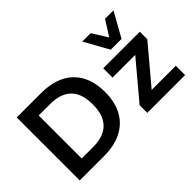

<svg xmlns="http://www.w3.org/2000/svg" viewBox="-107 -1141 1519 1519"><g transform="rotate(-45 652.5 -381.5)"><path d="M89 0V-705H360Q477 -705 558.5 -664Q640 -623 683 -544.5Q726 -466 726 -353Q726 -241 683 -162Q640 -83 558 -41.5Q476 0 360 0ZM223 -112H352Q468 -112 528 -172Q588 -232 588 -353Q588 -474 528 -533.5Q468 -593 352 -593H223ZM845 0V-86L1133 -429L1135 -392H848V-496H1257V-412L966 -66L964 -104H1268V0ZM994 -558 880 -763H974L1054 -635L1135 -763H1229L1115 -558Z"/></g></svg>

Font: Nunito Sans 9pt
Style: Bold
Weight: 700
Version: Version 3.101;gftools[0.9.27]